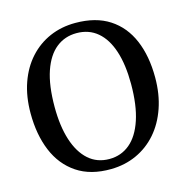

<svg xmlns="http://www.w3.org/2000/svg" viewBox="-111 -857 943 973"><g transform="rotate(-15 360.5 -370.5)"><path d="M354.5 11Q246.5 12.5 174.8 -35.8Q103 -84 67.5 -169.8Q32 -255.5 32 -367Q32 -455.5 57 -526.5Q82 -597.5 127.5 -647.8Q173 -698 234.5 -724.8Q296 -751.5 369 -751.5Q476 -751.5 547 -705.5Q618 -659.5 653.5 -576Q689 -492.5 689 -380.5Q689 -292.5 664.2 -220.8Q639.5 -149 594.5 -97.5Q549.5 -46 488.2 -18Q427 10 354.5 11ZM359 -40.5Q420.5 -40.5 466.2 -78.5Q512 -116.5 537.2 -192.2Q562.5 -268 562.5 -380Q562.5 -481 539.2 -552.5Q516 -624 471 -662Q426 -700 361.5 -700Q300 -700 254.2 -663.5Q208.5 -627 183.2 -553.2Q158 -479.5 158 -367Q158 -266.5 181.5 -193.2Q205 -120 249.8 -80.2Q294.5 -40.5 359 -40.5Z"/></g></svg>

Font: Merriweather 28pt Medium
Style: Regular
Weight: 500
Version: Version 2.100